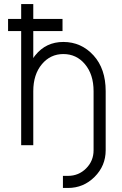

<svg xmlns="http://www.w3.org/2000/svg" viewBox="-20 -720 603 952"><path d="M20 -566H85V0H145V-268Q145 -351 188 -402Q209 -427 235.5 -439.5Q262 -452 294 -452Q359 -452 401 -402Q444 -351 444 -268V0V25Q444 78 407 115Q370 152 317 152H292V212H317Q394 212 449 157Q504 102 504 25V0V-268Q504 -379 444 -445Q383 -512 294 -512Q208 -512 155 -446Q153 -443 150 -439.5Q147 -436 145 -432V-566H290V-626H145V-700H85V-626H20Z"/></svg>

Font: Unageo
Style: Light
Weight: 300
Designer: Richard Sepsi
Foundry: Richard Sepsi
Version: Version 2.000